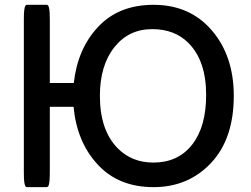

<svg xmlns="http://www.w3.org/2000/svg" viewBox="-20 -747 1040 794"><path d="M609.4 -626.5Q512.2 -626.5 453.1 -551.8Q393.1 -476.6 393.1 -350.6Q393.1 -207.5 467.8 -132.8Q525.9 -74.7 614.3 -74.7Q716.3 -74.7 774.4 -148.7Q832.5 -222.7 832.5 -354.5Q832.5 -496.1 758.8 -569.8Q702.1 -626.5 609.4 -626.5ZM186 -305.2V-36.1Q186 5.9 181.6 18.1Q180.7 22.5 178.7 23.9Q175.8 26.9 172.9 26.9H91.8Q85.4 26.9 83 18.1Q81.5 14.2 80.1 3.2Q78.6 -7.8 78.6 -36.1V-665Q78.6 -692.9 80.1 -703.6Q81.5 -714.4 83 -718.3Q85.4 -727.1 91.8 -727.1H172.9Q179.2 -727.1 181.6 -718.3Q184.6 -710 185.3 -694.6Q186 -679.2 186 -665V-403.8H285.2Q300.8 -544.9 384.8 -634.8Q470.2 -727.1 615.2 -727.1Q765.1 -727.1 856 -621.3Q946.8 -515.6 946.8 -350.6Q946.8 -172.9 852.5 -72.8Q758.3 26.9 615.2 26.9Q469.2 26.9 382.8 -67.9Q297.9 -160.2 284.2 -305.2Z"/></svg>

Font: YuPearl-Medium
Style: Medium
Weight: 500
Designer: Max Yao
Foundry: Max-Everyday
Version: Version 1.011; ttfautohint (v1.8.3)